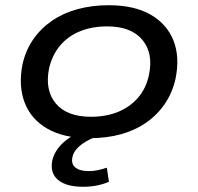

<svg xmlns="http://www.w3.org/2000/svg" viewBox="-20 -520 758 735"><path d="M323 9Q225 9 162 -27Q99 -63 74.5 -127Q50 -191 66 -273Q78 -327 107 -369Q136 -411 179 -440.5Q222 -470 277 -485Q332 -500 396 -500Q494 -500 556.5 -464Q619 -428 644 -365Q669 -302 652 -219Q640 -165 611 -122.5Q582 -80 539.5 -50.5Q497 -21 442.5 -6Q388 9 323 9ZM328 -73Q386 -73 431.5 -91.5Q477 -110 508 -145.5Q539 -181 550 -232Q568 -316 525 -367.5Q482 -419 390 -419Q333 -419 287 -400.5Q241 -382 210.5 -346Q180 -310 168 -259Q151 -175 193.5 -124Q236 -73 328 -73ZM298 195Q234 195 202.5 169Q171 143 180 95Q189 55 225.5 23Q262 -9 331 -33L357 0Q331 9 309.5 21.5Q288 34 274 49.5Q260 65 257 83Q252 108 269 121.5Q286 135 320 135Q337 135 354 131.5Q371 128 389 122L397 176Q376 185 351.5 190Q327 195 298 195Z"/></svg>

Font: Nunito Sans 10pt Expanded Medium
Style: Italic
Weight: 500
Width: 7
Italic angle: -9°
Designer: Vernon Adams
Foundry: Vernon Adams
Version: Version 3.101;gftools[0.9.27]